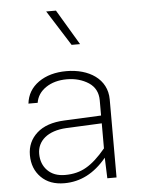

<svg xmlns="http://www.w3.org/2000/svg" viewBox="-54 -812 642 861"><g transform="rotate(-5 266.5 -382.0)"><path d="M436 -351.1C436 -443.8 354 -494.6 253.4 -494.6C203.1 -494.6 161.6 -482.9 127.9 -459.5C94.2 -435.5 75.7 -403.8 71.3 -364.3H112.8C117.2 -392.1 132.3 -415 157.7 -432.1C183.1 -449.2 214.4 -458 252 -458C289.6 -458 322.3 -448.7 350.1 -430.7C377.4 -412.6 391.1 -385.7 391.1 -351.1V-282.7L225.1 -274.9C170.9 -272.5 129.9 -258.3 101.1 -232.4C72.3 -206.5 57.6 -173.3 57.6 -133.8C57.6 -92.3 70.8 -59.1 96.7 -33.2C122.6 -7.3 157.2 5.4 201.2 5.4C272.9 5.4 335.9 -25.9 391.1 -92.8L394.5 0H436ZM99.6 -135.7C99.6 -193.8 146.5 -235.8 231 -240.2L391.1 -247.6V-134.8C359.9 -97.2 330.6 -70.8 303.2 -55.2C275.9 -39.1 244.1 -31.2 207.5 -31.2C173.8 -31.2 147.5 -41 128.4 -60.5C109.4 -79.6 99.6 -105 99.6 -135.7ZM230.5 -769H186.5L287.1 -609.9H325.2Z"/></g></svg>

Font: Estedad ExtraLight
Style: Regular
Weight: 200
Designer: Amin Abedi
Version: Version 7.3